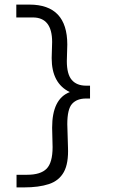

<svg xmlns="http://www.w3.org/2000/svg" viewBox="-20 -721 490 836"><path d="M84 95H52V40H98Q157 40 183 13.5Q209 -13 209 -81L207 -165Q207 -291 284 -320Q205 -358 205 -468L207 -538Q207 -645 123 -645H51V-701H108Q273 -701 273 -527L271 -455Q271 -398 292.5 -373Q314 -348 355 -348H372V-292H354Q315 -292 294 -269Q273 -246 273 -180L276 -80Q279 -10 258 28Q237 66 193 80.5Q149 95 84 95Z"/></svg>

Font: Inconsolata SemiCondensed
Style: Regular
Weight: 400
Width: 4
Monospace: yes
Designer: Raph Levien, Cyreal, Brenton Simpson
Foundry: Raph Levien, Cyreal, Google
Version: Version 3.000; ttfautohint (v1.8.2.53-6de2)